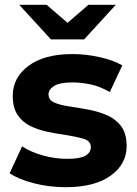

<svg xmlns="http://www.w3.org/2000/svg" viewBox="-20 -771 571 799"><path d="M253 8Q184 8 120.5 -8.5Q57 -25 20 -50L72 -162Q108 -138 159 -124Q210 -110 259 -110Q313 -110 335.5 -123Q358 -136 358 -159Q358 -185 326 -194Q294 -203 249 -210Q213 -215 175.5 -223Q138 -231 105.5 -247Q73 -263 53 -293Q33 -323 33 -372Q33 -448 98.5 -497Q164 -546 282 -546Q337 -546 393.5 -533.5Q450 -521 489 -499L437 -388Q397 -411 358 -419.5Q319 -428 282 -428Q229 -428 205.5 -413.5Q182 -399 182 -378Q182 -355 205.5 -344.5Q229 -334 266 -328.5Q303 -323 344.5 -315.5Q386 -308 423 -292.5Q460 -277 483.5 -246.5Q507 -216 507 -163Q507 -88 440.5 -40Q374 8 253 8ZM192 -607 60 -751H174L261 -676L348 -751H462L330 -607Z"/></svg>

Font: Montserrat
Style: Bold
Weight: 700
Designer: Julieta Ulanovsky
Foundry: Julieta Ulanovsky
Version: Version 9.000; ttfautohint (v1.8.4.7-5d5b)